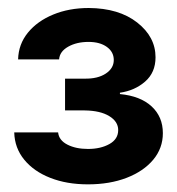

<svg xmlns="http://www.w3.org/2000/svg" viewBox="-20 -826 450 487"><path d="M203.1 -358.4Q149.4 -358.4 107.7 -374.8Q65.9 -391.1 41.5 -420.9Q17.1 -450.7 16.1 -490.2H127.4Q129.4 -470.2 150.9 -459.2Q172.4 -448.2 203.1 -448.2Q235.4 -448.2 257.6 -460.7Q279.8 -473.1 279.8 -496.1Q279.8 -517.6 257.1 -531.5Q234.4 -545.4 194.8 -545.9H145V-626.5H194.8Q228 -626 248.3 -639.4Q268.6 -652.8 268.6 -673.8Q268.6 -694.3 251 -707Q233.4 -719.7 204.6 -719.7Q174.3 -719.7 152.8 -707.5Q131.3 -695.3 129.9 -675.3H25.9Q26.9 -713.9 50.8 -743.2Q74.7 -772.5 115 -789.1Q155.3 -805.7 205.1 -805.7Q281.7 -805.2 328.1 -768.8Q374.5 -732.4 374.5 -680.7Q374.5 -642.1 348.1 -619.1Q321.8 -596.2 284.2 -590.8V-587.4Q335.9 -582.5 364.5 -556.2Q393.1 -529.8 393.1 -488.3Q393.1 -450.2 368.7 -420.9Q344.2 -391.6 301.3 -375Q258.3 -358.4 203.1 -358.4Z"/></svg>

Font: Inter Tight
Style: Bold
Weight: 700
Designer: Rasmus Andersson
Foundry: rsms
Version: Version 3.004; ttfautohint (v1.8.4.7-5d5b)